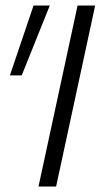

<svg xmlns="http://www.w3.org/2000/svg" viewBox="-20 -678 390 698"><path d="M120 0 262 -658H326L184 0ZM59 -404H16L102 -658H161Z"/></svg>

Font: Ysabeau Office Light
Style: Italic
Weight: 300
Italic angle: -12°
Designer: Christian Thalmann (Catharsis Fonts)
Version: Version 2.001;gftools[0.9.30]; featfreeze: tnum,lnum,ss02